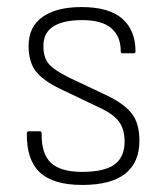

<svg xmlns="http://www.w3.org/2000/svg" viewBox="-20 -513 463 544"><path d="M213 11Q131 11 93 -24.5Q55 -60 56 -135Q56 -141 62 -141H93Q98 -141 98 -135Q97 -77 124.5 -51.5Q152 -26 213 -26Q276 -26 304.5 -47Q333 -68 333 -112Q333 -147 317 -168.5Q301 -190 262 -208L151 -261Q103 -284 82 -310.5Q61 -337 61 -383Q61 -437 100.5 -465Q140 -493 211 -493Q289 -493 326.5 -460Q364 -427 364 -367Q364 -362 358 -362H327Q322 -362 322 -369Q322 -410 295.5 -433Q269 -456 213 -456Q159 -456 131 -438Q103 -420 103 -383Q103 -349 118.5 -331.5Q134 -314 174 -294L286 -241Q333 -218 354 -190.5Q375 -163 375 -114Q375 -53 335 -21Q295 11 213 11Z"/></svg>

Font: Sofia Sans Semi Condensed ExtraLight
Style: Regular
Weight: 250
Version: Version 4.100